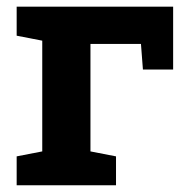

<svg xmlns="http://www.w3.org/2000/svg" viewBox="-20 -548 571 568"><path d="M29.3 0V-85.4L105 -100.1V-427.7L29.3 -442.4V-528.3H492.2V-342.3H402.8L397 -418H247.6V-100.1L323.2 -85.4V0Z"/></svg>

Font: Robotiche
Style: Bold
Weight: 700
Designer: Google
Version: Version 2.001